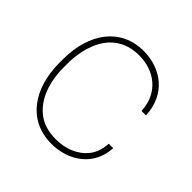

<svg xmlns="http://www.w3.org/2000/svg" viewBox="-148 -665 803 803"><g transform="rotate(45 253.5 -264.0)"><path d="M263.2 -16.6C219.7 -16.6 184.1 -27.3 156.2 -48.3C100.1 -90.8 73.7 -166 73.7 -253.9V-274.4C73.7 -318.4 80.6 -358.4 94.2 -394C121.1 -465.8 176.3 -511.7 262.2 -511.7C349.1 -511.7 427.7 -459 432.6 -354H459C454.1 -475.1 363.8 -538.1 262.2 -538.1C126.5 -538.1 47.4 -429.2 47.4 -274.4V-253.9C47.4 -99.6 126.5 9.8 263.2 9.8C366.2 9.8 454.1 -52.7 459 -160.2H432.6C430.7 -126.5 421.4 -99.1 404.8 -78.1C371.1 -35.6 318.4 -16.6 263.2 -16.6Z"/></g></svg>

Font: Vazirmatn Thin
Style: Regular
Weight: 100
Designer: Saber Rastikerdar
Foundry: Saber Rastikerdar
Version: Version 33.003